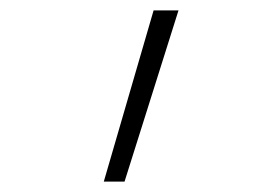

<svg xmlns="http://www.w3.org/2000/svg" viewBox="-20 -131 540 370"><path d="M180 219 276 -111H324L220 219Z"/></svg>

Font: Iosevka SS04 Extralight
Style: Regular
Weight: 200
Monospace: yes
Designer: Belleve Invis
Foundry: Belleve Invis
Version: Version 19.0.0; ttfautohint (v1.8.4)